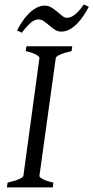

<svg xmlns="http://www.w3.org/2000/svg" viewBox="-20 -817 407 837"><path d="M292 -594.2Q261.2 -587.4 242.7 -579.1Q224.1 -570.8 223.1 -564L151.9 -50.8Q150.9 -44.9 166 -36.4Q181.2 -27.8 212.9 -21L210 0H9.8L13.2 -21Q43.9 -27.8 62.3 -35.9Q80.6 -43.9 82 -50.8L151.9 -564Q152.8 -569.8 137.7 -578.6Q122.6 -587.4 91.8 -594.2L95.2 -615.2H294.9ZM367.2 -787.6Q356.9 -768.1 344 -748.5Q331.1 -729 315.9 -713.6Q300.8 -698.2 283.4 -688.7Q266.1 -679.2 247.1 -679.2Q231.4 -679.2 219 -687.5Q206.5 -695.8 195.1 -705.8Q183.6 -715.8 172.1 -724.1Q160.6 -732.4 147.9 -732.4Q130.9 -732.4 113.3 -717Q95.7 -701.7 75.2 -674.3L54.2 -684.6Q64.5 -704.1 77.4 -723.4Q90.3 -742.7 105.7 -758.1Q121.1 -773.4 138.7 -783Q156.2 -792.5 174.8 -792.5Q190.9 -792.5 204.3 -784.2Q217.8 -775.9 229.5 -765.9Q241.2 -755.9 251.5 -747.6Q261.7 -739.3 272 -739.3Q289.1 -739.3 307.9 -754.6Q326.7 -770 345.2 -797.4L367.2 -787.6Z"/></svg>

Font: GentiumAlt
Style: Italic
Weight: 400
Italic angle: -7°
Designer: J. Victor Gaultney
Version: Version 1.02; 2005; OFL release